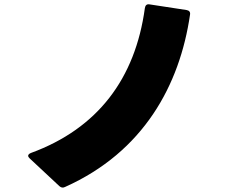

<svg xmlns="http://www.w3.org/2000/svg" viewBox="-20 -804 1040 880"><path d="M278 53C638 -108 804 -414 851 -737C853 -749 847 -756 835 -758L665 -784C653 -786 646 -780 644 -767C600 -444 428 -215 122 -103C114 -100 109 -95 109 -90C109 -86 112 -82 116 -78L252 49C260 56 268 58 278 53Z"/></svg>

Font: LINE Seed JP_OTF ExtraBold
Style: Regular
Weight: 800
Designer: LY Corporation & Fontrix & Fontworks
Version: Version 1.013